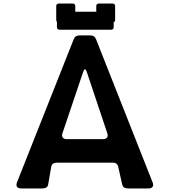

<svg xmlns="http://www.w3.org/2000/svg" viewBox="-20 -1059 954 1079"><path d="M300 -937V-907C300 -897 305 -892 315 -892H604C614 -892 619 -897 619 -907V-934C624 -936 627 -941 627 -948V-1024C627 -1034 622 -1039 612 -1039H536C526 -1039 521 -1034 521 -1024V-993H403V-1024C403 -1034 398 -1039 388 -1039H311C301 -1039 296 -1034 296 -1024V-948C296 -943 297 -939 300 -937ZM838 -33 520 -838C514 -853 504 -860 487 -860H427C410 -860 400 -853 394 -838L75 -33C68 -13 76 0 99 0H219C236 0 249 -7 251 -24L268 -122C270 -137 283 -145 301 -145H613C631 -145 642 -137 645 -119L666 -25C670 -7 681 0 698 0H815C836 0 846 -13 838 -33ZM559 -277H355C334 -277 324 -290 331 -310L446 -651C454 -676 461 -676 469 -651L583 -310C590 -290 580 -277 559 -277Z"/></svg>

Font: OpenDyslexic3
Style: Regular
Weight: 400
Designer: Abelardo Gonzalez
Version: Version 3.001;PS 003.001;hotconv 1.0.88;makeotf.lib2.5.64775